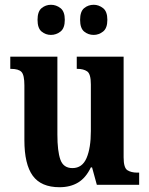

<svg xmlns="http://www.w3.org/2000/svg" viewBox="-20 -773 624 803"><path d="M229 10Q152 10 117 -38Q82 -86 82 -187V-416Q82 -459 70 -472Q58 -485 26 -485H23V-536H220V-210Q220 -141 232.5 -105.5Q245 -70 283 -70Q324 -70 342 -112Q360 -154 360 -225V-420Q360 -464 344.5 -474.5Q329 -485 304 -485H301V-536H497V-115Q497 -71 513 -61Q529 -51 554 -51H562V0H385L365 -73H360Q339 -29 306.5 -9.5Q274 10 229 10ZM372 -627Q349 -627 332 -641Q315 -655 315 -690Q315 -725 332 -739Q349 -753 372 -753Q393 -753 411 -739Q429 -725 429 -690Q429 -655 411 -641Q393 -627 372 -627ZM193 -627Q171 -627 154 -641Q137 -655 137 -690Q137 -725 154 -739Q171 -753 193 -753Q215 -753 233 -739Q251 -725 251 -690Q251 -655 233 -641Q215 -627 193 -627Z"/></svg>

Font: Noto Serif Hebrew Condensed
Style: Bold
Weight: 700
Width: 3
Designer: Monotype Design Team
Foundry: Monotype Imaging Inc.
Version: Version 2.004; ttfautohint (v1.8.4.7-5d5b)